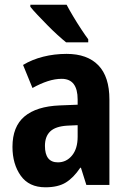

<svg xmlns="http://www.w3.org/2000/svg" viewBox="-20 -786 546 816"><path d="M263 -557Q351 -557 398 -508.5Q445 -460 445 -363V0H347L324 -73H321Q293 -31 260 -10.5Q227 10 173 10Q103 10 68 -39.5Q33 -89 33 -162Q33 -248 84 -291Q135 -334 234 -338L310 -341V-363Q310 -451 242 -451Q214 -451 183 -441Q152 -431 118 -412L78 -510Q116 -533 163.5 -545Q211 -557 263 -557ZM266 -252Q216 -249 193.5 -227.5Q171 -206 171 -166Q171 -96 226 -96Q262 -96 286 -125Q310 -154 310 -205V-254ZM263 -766Q274 -745 291 -716.5Q308 -688 325.5 -661.5Q343 -635 355 -619V-606H261Q246 -618 224.5 -637.5Q203 -657 181 -679.5Q159 -702 139.5 -722.5Q120 -743 109 -757V-766Z"/></svg>

Font: Noto Sans Arabic Cond
Style: Bold
Weight: 700
Width: 3
Designer: Monotype Design Team, Nadine Chahine, Nizar Qandah and Khaled Hosny
Foundry: Monotype Imaging Inc.
Version: Version 2.012; ttfautohint (v1.8.4.7-5d5b)